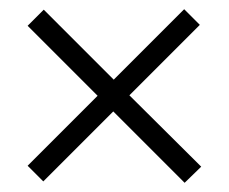

<svg xmlns="http://www.w3.org/2000/svg" viewBox="-20 -491 497 417"><path d="M74 -97 40 -131 192 -283 40 -435 75 -470 227 -318 380 -471 414 -437 261 -284 417 -129 381 -94 226 -249Z"/></svg>

Font: Lexend ExtraLight
Style: Regular
Weight: 200
Designer: Bonnie Shaver-Troup, Thomas Jockin
Foundry: Lexend
Version: Version 1.007; ttfautohint (v1.8.3)